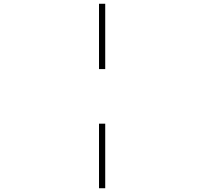

<svg xmlns="http://www.w3.org/2000/svg" viewBox="-20 -820 1140 1020"><path d="M506 -453V-800H539V-453ZM506 180V-163H539V180Z"/></svg>

Font: Trispace Expanded Thin
Style: Regular
Weight: 100
Width: 7
Designer: Tyler Finck
Foundry: Etcetera Type Company
Version: Version 1.210; ttfautohint (v1.8.3)